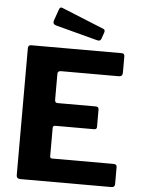

<svg xmlns="http://www.w3.org/2000/svg" viewBox="-62 -1012 779 1061"><g transform="rotate(5 327.0 -482.0)"><path d="M69.8 -722.7Q69.8 -742 85.9 -742H590Q604.9 -742 604.9 -725V-634.9Q604.9 -613.6 584 -613.6H263.8Q244.8 -613.6 244.8 -597.5V-453.3Q244.8 -436.3 260.2 -436.3H471.5Q488.5 -436.3 488.5 -420.1V-324.2Q488.5 -318.1 485.2 -314.1Q482 -310.1 473.4 -310.1H258.8Q244.8 -310.1 244.8 -297.5V-140.9Q244.8 -128.4 255.9 -128.4H597.6Q615.6 -128.4 615.6 -112.8V-17.7Q615.6 -10.1 611.2 -5.1Q606.9 0 596.5 0H91.6Q69.8 0 69.8 -20.7V-722.7ZM222.7 -953.6Q228.3 -967.9 240 -963L476.1 -867Q487.8 -862.2 482.7 -847L470.6 -812.1Q467.4 -803.8 462.4 -801.4Q457.4 -799 446.7 -801.4L215.5 -862.6Q193.4 -868.7 199.9 -888.8Z"/></g></svg>

Font: Libre Franklin Thin
Style: Regular
Weight: 100
Designer: Pablo Impallari, Rodrigo Fuenzalida, Nhung Nguyen
Foundry: Impallari Type
Version: Version 3.000